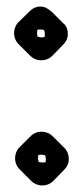

<svg xmlns="http://www.w3.org/2000/svg" viewBox="-20 -547 253 586"><path d="M96 -64C96 -67 96 -71 97 -74C99 -74 103 -75 106 -75C110 -75 116 -73 118 -73C119 -68 120 -65 120 -61C120 -58 119 -54 119 -52C116 -51 112 -51 109 -51C105 -51 101 -52 98 -53C97 -56 96 -60 96 -64ZM26 -64C26 -51 31 -39 40 -30L75 5C84 14 96 19 109 19C121 19 132 15 141 7L142 6L177 -30C185 -38 190 -49 190 -61C190 -74 186 -86 177 -95L176 -96L141 -131C132 -140 120 -145 106 -145C94 -145 84 -141 75 -133L74 -132L39 -97C31 -89 26 -77 26 -64ZM93 -446C93 -449 94 -454 94 -456C98 -457 100 -457 103 -457C108 -457 113 -456 115 -455C116 -451 117 -447 117 -443C117 -440 116 -436 116 -434C113 -433 109 -433 106 -433C102 -433 97 -435 95 -435C94 -438 93 -442 93 -446ZM23 -446C23 -433 28 -421 37 -412L72 -377C81 -368 93 -363 106 -363C118 -363 129 -367 138 -375L139 -376L174 -412C182 -420 187 -431 187 -443C187 -455 184 -465 176 -474C175 -475 175 -474 174 -475L139 -510C128 -519 119 -527 103 -527C91 -527 80 -522 72 -514L36 -479C28 -471 23 -459 23 -446Z"/></svg>

Font: Dictator
Style: Chalk
Weight: 500
Version: Version MIL.1277